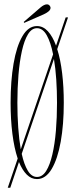

<svg xmlns="http://www.w3.org/2000/svg" viewBox="-20 -834 351 906"><path d="M16.5 52 63.5 -86Q47 -135 38.5 -202.5Q30 -270 30 -349Q30 -452 44 -533.8Q58 -615.5 85.8 -663.2Q113.5 -711 154.5 -711Q183.5 -711 206 -686.5Q228.5 -662 244.5 -618.5L290 -752H301L250 -602Q265.5 -553.5 273.2 -488.8Q281 -424 281 -349Q281 -246.5 266.5 -165.2Q252 -84 223.8 -36.5Q195.5 11 154.5 11Q127.5 11 106.2 -10.2Q85 -31.5 69.5 -69.5L28.5 52ZM62 -349Q62 -288.5 66 -232Q70 -175.5 78 -129.5L230.5 -577.5Q219.5 -633.5 200.8 -667.2Q182 -701 154.5 -701Q129.5 -701 112 -672.2Q94.5 -643.5 83.5 -594Q72.5 -544.5 67.2 -481.2Q62 -418 62 -349ZM154.5 1Q180 1 197.8 -27.2Q215.5 -55.5 227 -104.8Q238.5 -154 243.8 -217Q249 -280 249 -349Q249 -405.5 245.5 -458.5Q242 -511.5 234.5 -556L82.5 -108Q93.5 -58 111.2 -28.5Q129 1 154.5 1ZM94 -726 92 -730.5 172 -799.5Q179 -805.5 186.8 -809.5Q194.5 -813.5 201.5 -813.5Q211.5 -813.5 216.5 -804Q218.5 -800.5 218.5 -797Q218.5 -787.5 207.8 -779.2Q197 -771 185.5 -766Z"/></svg>

Font: Imbue 100pt Thin
Style: Regular
Weight: 100
Designer: Tyler Finck
Foundry: Etcetera Type Company
Version: Version 1.102; ttfautohint (v1.8.3)